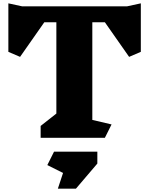

<svg xmlns="http://www.w3.org/2000/svg" viewBox="-20 -824 892 1148"><path d="M822 -514 752 -484 607 -691H532V-107L647 -80L607 0H223V-71L317 -145V-691H245L100 -484L30 -514V-804L113 -786H739L822 -804ZM562 154 434 304H326L357 210L263 163L303 83H562Z"/></svg>

Font: Inknut Antiqua Black
Style: Regular
Weight: 900
Designer: Claus Eggers Sørensen
Foundry: Claus Eggers Sørensen
Version: Version 1.003; ttfautohint (v1.8.2) -l 8 -r 50 -G 200 -x 14 